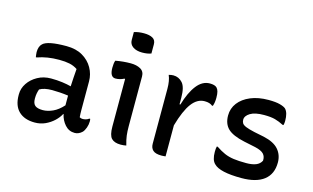

<svg xmlns="http://www.w3.org/2000/svg" viewBox="-92 -1024 2114 1296"><g transform="rotate(15 965.0 -376.0)"><path d="M499 -353V-152Q499 -139 499.5 -127Q500 -115 501 -103Q510 -97 523 -97Q534 -97 545.5 -100.5Q557 -104 566 -111H572Q573 -107 573.5 -103Q574 -99 574 -94Q574 -71 566 -49Q558 -27 547 -15Q523 8 495 8Q454 8 426.5 -23Q399 -54 390 -96H388Q374 -69 348.5 -45Q323 -21 289.5 -5.5Q256 10 216 10Q144 10 104 -28.5Q64 -67 64 -141V-147Q64 -188 88 -224Q112 -260 153.5 -283Q195 -306 247 -306Q289 -306 326 -301Q363 -296 388 -289Q389 -322 391.5 -351Q394 -380 396 -412Q371 -429 340.5 -435.5Q310 -442 268 -442Q224 -442 187 -436Q150 -430 116 -418H110Q109 -426 107.5 -434.5Q106 -443 106 -453Q106 -471 111 -486.5Q116 -502 127 -512Q159 -544 291 -544Q358 -544 404 -517Q450 -490 474.5 -446.5Q499 -403 499 -353ZM176 -146Q176 -113 192.5 -99Q209 -85 247 -85Q280 -85 316.5 -101.5Q353 -118 387 -156V-224Q358 -228 329 -230Q300 -232 274 -232Q218 -232 187 -213Q182 -199 179 -183.5Q176 -168 176 -149Z M730 -100V-432L725 -433Q712 -426 696.5 -422Q681 -418 666 -418Q627 -418 627 -483Q627 -497 628.5 -510.5Q630 -524 634 -534Q661 -539 687.5 -541.5Q714 -544 740 -544Q781 -544 808.5 -528.5Q836 -513 836 -478V-132Q836 -94 839.5 -66Q843 -38 854 0Q835 4 815 4Q771 4 750.5 -17.5Q730 -39 730 -100ZM705 -753Q735 -763 774 -763Q812 -763 834.5 -750.5Q857 -738 857 -708V-644Q831 -634 794 -634Q754 -634 729.5 -651Q705 -668 705 -698Z M1129 2Q1120 3 1113.5 3.5Q1107 4 1100 4Q1058 4 1040.5 -12.5Q1023 -29 1023 -58V-441Q1023 -499 1007 -535Q1024 -540 1039 -540Q1077 -540 1103 -511Q1129 -482 1129 -408V-362H1135Q1161 -451 1200 -501Q1239 -551 1291 -551Q1326 -551 1340 -537Q1349 -528 1353.5 -512Q1358 -496 1358 -469Q1358 -453 1356 -438.5Q1354 -424 1349 -410H1343Q1333 -418 1320 -422Q1307 -426 1288 -426Q1237 -426 1198.5 -375Q1160 -324 1129 -215Z M1666 -95Q1707 -95 1733.5 -105.5Q1760 -116 1772 -140Q1774 -169 1757.5 -187Q1741 -205 1697 -215L1616 -232Q1533 -250 1499 -283Q1465 -316 1465 -374Q1465 -424 1494.5 -462.5Q1524 -501 1577.5 -523.5Q1631 -546 1703 -546Q1753 -546 1782.5 -538Q1812 -530 1824 -519Q1847 -495 1847 -438Q1847 -421 1843 -408H1837Q1806 -424 1777 -432Q1748 -440 1700 -440Q1636 -440 1603.5 -420Q1571 -400 1571 -373Q1571 -359 1577.5 -348.5Q1584 -338 1604.5 -329.5Q1625 -321 1665 -312L1734 -298Q1807 -282 1839.5 -244.5Q1872 -207 1872 -154Q1872 -73 1818 -31Q1764 11 1661 11Q1509 11 1467 -33Q1442 -56 1442 -114Q1442 -139 1446 -152H1452Q1485 -130 1513.5 -117.5Q1542 -105 1577.5 -100Q1613 -95 1666 -95Z"/></g></svg>

Font: Recursive Sn Csl St Med
Style: Regular
Weight: 500
Version: Version 1.079;hotconv 1.0.112;makeotfexe 2.5.65598; ttfautoh